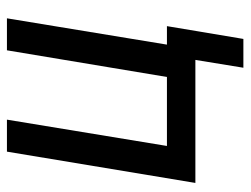

<svg xmlns="http://www.w3.org/2000/svg" viewBox="-102 -468 705 540"><g transform="rotate(-90 250.0 -197.5)"><path d="M330 135 352 0H6L94 -530H184L110 -80H304L379 -530H469L395 -80H447L411 135Z"/></g></svg>

Font: Iosevka Curly Medium Oblique
Style: Regular
Weight: 500
Italic angle: -9°
Monospace: yes
Designer: Belleve Invis
Foundry: Belleve Invis
Version: Version 11.1.0; ttfautohint (v1.8.3)